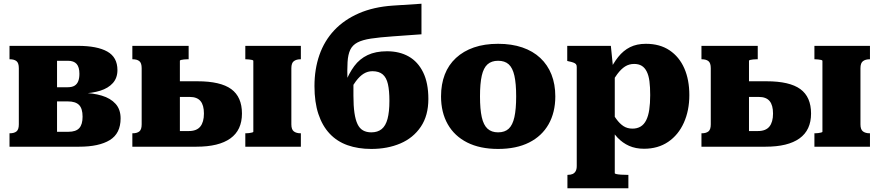

<svg xmlns="http://www.w3.org/2000/svg" viewBox="-20 -787 4718 1030"><path d="M31 -541H398Q501 -541 555.5 -510.5Q610 -480 610 -411Q610 -369 585.5 -341.5Q561 -314 518 -300.5Q475 -287 417 -285L438 -313V-262L419 -289Q479 -288 526 -274Q573 -260 600 -230Q627 -200 627 -152Q627 -71 569 -35.5Q511 0 405 0H31V-72H33Q56 -72 68.5 -82Q81 -92 81 -120V-421Q81 -449 68.5 -459Q56 -469 33 -469H31ZM286 -80H347Q387 -80 405 -99.5Q423 -119 423 -161Q423 -205 404 -224Q385 -243 344 -243H242V-319H343Q366 -319 379.5 -327Q393 -335 399.5 -351Q406 -367 406 -391Q406 -427 391 -444Q376 -461 344 -461H286Z M1339 -80V-460Q1339 -464 1332 -465.5Q1325 -467 1316 -468Q1307 -469 1300 -469H1296V-541H1594V-469H1592Q1570 -469 1556.5 -459Q1543 -449 1543 -421V-120Q1543 -92 1556.5 -82Q1570 -72 1592 -72H1594V0H1296V-72H1300Q1307 -72 1316 -73Q1325 -74 1332 -76Q1339 -78 1339 -80ZM945 -84H993Q1035 -84 1054.5 -108Q1074 -132 1074 -178Q1074 -223 1055.5 -245Q1037 -267 998 -267H926V-351H1039Q1163 -351 1220.5 -309Q1278 -267 1278 -178Q1278 -89 1216 -44.5Q1154 0 1034 0H690V-72H692Q715 -72 727.5 -82Q740 -92 740 -120V-421Q740 -449 727.5 -459Q715 -469 692 -469H690V-541H992V-469H984Q976 -469 967 -468Q958 -467 951.5 -465.5Q945 -464 945 -461Z M2088 -757 2241 -767V-603L2088 -592Q2016 -587 1970 -580Q1924 -573 1897.5 -559Q1871 -545 1859 -520Q1847 -495 1844.5 -454Q1842 -413 1844 -352L1876 -367Q1876 -351 1876 -335Q1876 -319 1876 -304Q1876 -289 1876 -274Q1876 -219 1881.5 -181.5Q1887 -144 1898 -121Q1909 -98 1927.5 -87.5Q1946 -77 1972 -77Q2006 -77 2027.5 -94.5Q2049 -112 2059 -149.5Q2069 -187 2069 -246Q2069 -301 2061 -336Q2053 -371 2033 -388Q2013 -405 1978 -405Q1953 -405 1931.5 -392Q1910 -379 1889 -351Q1868 -323 1843 -278L1830 -338Q1852 -394 1880.5 -432.5Q1909 -471 1952 -491.5Q1995 -512 2056 -512Q2123 -512 2172.5 -484Q2222 -456 2250 -399Q2278 -342 2278 -256Q2278 -167 2237.5 -107Q2197 -47 2128 -17.5Q2059 12 1972 12Q1901 12 1844.5 -8Q1788 -28 1748.5 -70Q1709 -112 1688 -175.5Q1667 -239 1667 -325Q1667 -416 1693.5 -492Q1720 -568 1773 -624.5Q1826 -681 1905 -715.5Q1984 -750 2088 -757Z M2959 -270Q2959 -184 2923 -120.5Q2887 -57 2818.5 -22.5Q2750 12 2652 12Q2555 12 2486.5 -22.5Q2418 -57 2382 -120.5Q2346 -184 2346 -270Q2346 -335 2366 -387Q2386 -439 2426 -476Q2466 -513 2522.5 -532.5Q2579 -552 2652 -552Q2725 -552 2782 -532.5Q2839 -513 2878.5 -476Q2918 -439 2938.5 -387Q2959 -335 2959 -270ZM2555 -270Q2555 -201 2564.5 -158.5Q2574 -116 2595.5 -96.5Q2617 -77 2652 -77Q2688 -77 2709 -96.5Q2730 -116 2739.5 -158.5Q2749 -201 2749 -270Q2749 -339 2739.5 -381Q2730 -423 2709 -442Q2688 -461 2652 -461Q2617 -461 2595.5 -442Q2574 -423 2564.5 -381Q2555 -339 2555 -270Z M3351 223H3024V151H3026Q3041 151 3051.5 146.5Q3062 142 3068 131.5Q3074 121 3074 103V-428Q3074 -438 3069.5 -443Q3065 -448 3055.5 -451.5Q3046 -455 3031 -458L3023 -460V-541H3257L3272 -392L3278 -391V142Q3278 145 3287.5 147Q3297 149 3312 150Q3327 151 3343 151H3351ZM3435 11Q3390 11 3355 -4.5Q3320 -20 3292.5 -49Q3265 -78 3246 -120V-208Q3268 -174 3286 -149Q3304 -124 3324.5 -110.5Q3345 -97 3373 -97Q3398 -97 3416.5 -108Q3435 -119 3446.5 -142Q3458 -165 3463 -198.5Q3468 -232 3468 -277Q3468 -320 3464 -351Q3460 -382 3449.5 -403Q3439 -424 3422.5 -434Q3406 -444 3382 -444Q3355 -444 3333.5 -430.5Q3312 -417 3291.5 -389.5Q3271 -362 3246 -319V-398Q3269 -447 3296.5 -481.5Q3324 -516 3360 -534Q3396 -552 3445 -552Q3520 -552 3572 -517Q3624 -482 3651 -420.5Q3678 -359 3678 -277Q3678 -194 3648.5 -128.5Q3619 -63 3564.5 -26Q3510 11 3435 11Z M4392 -80V-460Q4392 -464 4385 -465.5Q4378 -467 4369 -468Q4360 -469 4353 -469H4349V-541H4647V-469H4645Q4623 -469 4609.5 -459Q4596 -449 4596 -421V-120Q4596 -92 4609.5 -82Q4623 -72 4645 -72H4647V0H4349V-72H4353Q4360 -72 4369 -73Q4378 -74 4385 -76Q4392 -78 4392 -80ZM3998 -84H4046Q4088 -84 4107.5 -108Q4127 -132 4127 -178Q4127 -223 4108.5 -245Q4090 -267 4051 -267H3979V-351H4092Q4216 -351 4273.5 -309Q4331 -267 4331 -178Q4331 -89 4269 -44.5Q4207 0 4087 0H3743V-72H3745Q3768 -72 3780.5 -82Q3793 -92 3793 -120V-421Q3793 -449 3780.5 -459Q3768 -469 3745 -469H3743V-541H4045V-469H4037Q4029 -469 4020 -468Q4011 -467 4004.5 -465.5Q3998 -464 3998 -461Z"/></svg>

Font: Roboto Serif ExtraBold
Style: Regular
Weight: 800
Designer: Greg Gazdowicz
Foundry: Commercial Type
Version: Version 1.008